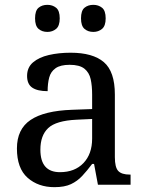

<svg xmlns="http://www.w3.org/2000/svg" viewBox="-20 -764 603 794"><path d="M205 10Q138 10 94 -29Q50 -68 50 -150Q50 -230 106.5 -268Q163 -306 278 -310L361 -313V-373Q361 -409 355 -436.5Q349 -464 329 -480Q309 -496 268 -496Q230 -496 210 -482Q190 -468 183.5 -443.5Q177 -419 177 -387Q135 -387 113.5 -401.5Q92 -416 92 -450Q92 -485 116.5 -506Q141 -527 182 -536.5Q223 -546 272 -546Q364 -546 409.5 -507Q455 -468 455 -373V-114Q455 -72 469 -57Q483 -42 517 -42H520V0H385L369 -86H361Q340 -58 320 -36.5Q300 -15 273.5 -2.5Q247 10 205 10ZM228 -52Q289 -52 325 -89.5Q361 -127 361 -191V-272L297 -269Q212 -265 179.5 -234.5Q147 -204 147 -145Q147 -52 228 -52ZM366 -632Q344 -632 329.5 -644.5Q315 -657 315 -688Q315 -720 329.5 -732Q344 -744 366 -744Q387 -744 402 -732Q417 -720 417 -688Q417 -657 402 -644.5Q387 -632 366 -632ZM176 -632Q154 -632 139.5 -644.5Q125 -657 125 -688Q125 -720 139.5 -732Q154 -744 176 -744Q197 -744 212 -732Q227 -720 227 -688Q227 -657 212 -644.5Q197 -632 176 -632Z"/></svg>

Font: Noto Serif Vithkuqi
Style: Regular
Weight: 400
Version: Version 1.005